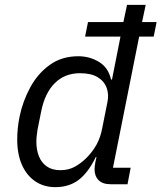

<svg xmlns="http://www.w3.org/2000/svg" viewBox="-20 -760 666 792"><path d="M506 0H437Q403 0 386.5 -17Q370 -34 370 -62Q370 -68 371 -75Q372 -82 373 -89L378 -112H375Q344 -48 304.5 -18Q265 12 208 12Q161 12 125.5 -12Q90 -36 70.5 -80Q51 -124 51 -185Q51 -208 53.5 -232Q56 -256 61 -280Q74 -343 105 -400Q136 -457 185.5 -492.5Q235 -528 303 -528Q350 -528 388.5 -504.5Q427 -481 438 -432H442L477 -609H331L343 -669H489L504 -740H581L566 -669H626L614 -609H554L446 -68H519ZM229 -58Q263 -58 289 -72.5Q315 -87 337 -109Q362 -134 378.5 -164Q395 -194 402 -233L423 -338Q430 -370 420 -397.5Q410 -425 383 -441.5Q356 -458 310 -458Q247 -458 206 -417Q165 -376 150 -301L135 -226Q133 -213 131.5 -200.5Q130 -188 130 -175Q130 -142 140.5 -115.5Q151 -89 173 -73.5Q195 -58 229 -58Z"/></svg>

Font: IBM Plex Sans Var
Style: Italic
Weight: 400
Italic angle: -11.31°
Designer: Mike Abbink, Paul van der Laan, Pieter van Rosmalen
Foundry: Bold Monday
Version: Version 1.001